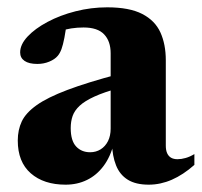

<svg xmlns="http://www.w3.org/2000/svg" viewBox="-20 -491 550 524"><path d="M304.5 -289 306 -251Q264 -239.5 237.8 -227.5Q211.5 -215.5 197.5 -202.5Q183.5 -189.5 178.2 -174.5Q173 -159.5 173 -141.5Q173 -107 187.8 -91.2Q202.5 -75.5 226 -75.5Q242 -75.5 254.8 -83.5Q267.5 -91.5 274.8 -106Q282 -120.5 282 -140V-345.5Q282 -378.5 264.2 -397.2Q246.5 -416 208 -416Q191 -416 174.5 -413.5Q158 -411 145 -406L163.5 -438.5Q159.5 -408 155.8 -388.2Q152 -368.5 147.8 -357Q143.5 -345.5 137.5 -338.5Q129.5 -329 114.5 -322.8Q99.5 -316.5 82 -316.5Q59 -316.5 47 -324.8Q35 -333 35 -348Q35 -369.5 55.2 -391.2Q75.5 -413 109.8 -431.2Q144 -449.5 186.2 -460.2Q228.5 -471 272.5 -471Q333 -471 368 -453Q403 -435 417.8 -402.5Q432.5 -370 432.5 -326.5V-93.5Q432.5 -81 436.2 -72.8Q440 -64.5 447 -60.5Q454 -56.5 464.5 -56.5Q475 -56.5 486.5 -59.8Q498 -63 510.5 -70.5V-41Q480 -14 449 -0.5Q418 13 386 13Q350.5 13 328.8 -0.5Q307 -14 296.8 -39.5Q286.5 -65 285.5 -101H291Q281.5 -63 262.5 -37.8Q243.5 -12.5 217.2 0.2Q191 13 159 13Q99.5 13 64 -18Q28.5 -49 28.5 -107.5Q28.5 -136.5 39.5 -159.8Q50.5 -183 80 -204Q109.5 -225 163.8 -245.5Q218 -266 304.5 -289Z"/></svg>

Font: Newsreader 36pt
Style: Bold
Weight: 700
Designer: Hugues Gentile
Foundry: Production Type
Version: Version 1.003